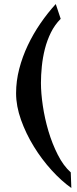

<svg xmlns="http://www.w3.org/2000/svg" viewBox="-20 -850 383 950"><path d="M333 80.1Q284.2 45.9 235.4 -7.8Q186.5 -61.5 147.5 -125Q108.4 -188.5 84 -256.8Q59.6 -325.2 59.6 -388.7Q59.6 -449.2 75.2 -509.3Q90.8 -569.3 117.7 -626Q144.5 -682.6 180.2 -734.4Q215.8 -786.1 255.9 -830.1L280.3 -756.8Q251 -727.5 231.9 -689Q212.9 -650.4 202.1 -607.9Q191.4 -565.4 187 -522Q182.6 -478.5 182.6 -439.5Q182.6 -389.6 191.9 -326.7Q201.2 -263.7 219.7 -201.2Q238.3 -138.7 266.1 -84Q293.9 -29.3 330.1 2.9Z"/></svg>

Font: Slackey
Style: Regular
Weight: 400
Designer: Squid
Foundry: Font Diner, Inc DBA Sideshow
Version: Version 1.000